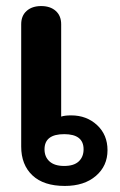

<svg xmlns="http://www.w3.org/2000/svg" viewBox="-20 -604 395 634"><path d="M50 -120V-524Q50 -552 68 -568Q86 -584 116 -584Q146 -584 164 -568Q182 -552 182 -524V-219Q194 -223 215 -223Q266 -223 300.5 -191Q335 -159 335 -108Q335 -56 296.5 -23Q258 10 194 10Q124 10 87 -25Q50 -60 50 -120ZM256 -111Q256 -161 192 -161Q127 -161 127 -111Q127 -86 143.5 -71Q160 -56 192 -56Q224 -56 240 -71Q256 -86 256 -111Z"/></svg>

Font: Kodchasan
Style: Bold
Weight: 700
Designer: Katatrad Aksorn Co.,Ltd.
Foundry: Cadson Demak Co.,Ltd.
Version: Version 1.000; ttfautohint (v1.6)